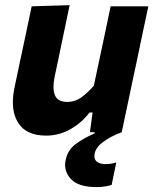

<svg xmlns="http://www.w3.org/2000/svg" viewBox="-20 -524 610 761"><path d="M163 13.5Q82.5 13.5 51 -39Q31 -72 31 -119Q31 -147 38 -179.5Q46 -218.5 57.5 -272Q72.5 -342 83.5 -393.8Q94.5 -445.5 105.5 -499L256 -503.5Q245 -450.5 234 -398.5Q223 -346.5 211.5 -290.5L196.5 -219.5Q192 -198 192 -180.5Q192 -161 197.5 -147Q208 -120 247 -120Q277.5 -120 302.8 -138.2Q328 -156.5 352 -184.5L374.5 -290.5Q386.5 -346.5 397 -396Q407.5 -445.5 418.5 -499H568Q556.5 -445.5 545.5 -393.5Q534.5 -341.5 520 -271.5L508 -216Q495 -154 484.5 -104Q473.5 -53.5 462.5 0H336.5L347 -78H334.5Q306.5 -39.5 260.8 -13Q215 13.5 163 13.5ZM362.5 217.5Q290.5 217.5 261 185.5Q238 160.5 238 129.5Q238 121 240 111.5Q248 71 279.2 47.5Q310.5 24 354.5 5L360.5 -24L438.5 -33.5L462.5 0Q419.5 16 389.5 38Q359.5 60 355 85.5Q354 90.5 354 95Q354 108 363 116Q375 126.5 399 126.5Q412.5 126.5 423.5 124.2Q434.5 122 441 119.5L422.5 209Q411.5 212.5 396.2 215Q381 217.5 362.5 217.5Z"/></svg>

Font: Heraclito
Style: Bold Italic
Weight: 700
Italic angle: -12°
Designer: Kostas Bartsokas (font) & Cristiano Sobral (main changes)
Foundry: Kostas Bartsokas (font) & Cristiano Sobral (main changes)
Version: Version 1.00;July 8, 2020;FontCreator 13.0.0.2655 64-bit